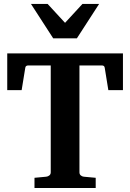

<svg xmlns="http://www.w3.org/2000/svg" viewBox="-20 -937 649 957"><path d="M520 -487.8 502 -599.1Q500.5 -610.8 487.8 -610.8H376V-78.1Q376 -68.4 382.6 -62.7Q389.2 -57.1 397.9 -56.2L457 -50.8V0H151.9V-50.8L210 -56.2Q219.2 -57.1 226.1 -62.7Q232.9 -68.4 232.9 -78.1V-610.8H121.1Q107.4 -610.8 106 -599.1L87.9 -487.8H16.1V-670.9H592.8V-487.8ZM363.3 -746.1H245.1L134.3 -917.5H217.3L304.2 -823.2L391.1 -917.5H474.1Z"/></svg>

Font: Charis SIL Eur
Style: Bold
Weight: 700
Foundry: SIL International
Version: Version 5.000